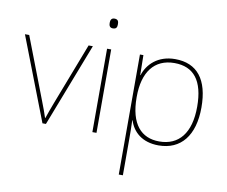

<svg xmlns="http://www.w3.org/2000/svg" viewBox="-97 -936 1413 1197"><g transform="rotate(10 610.0 -337.5)"><path d="M204 -93H226L430 -621H403L253 -231C236 -188 228 -162 216 -129H214C203 -162 194 -188 177 -231L27 -621H0Z M533 -814C513 -814 508 -799 508 -783C508 -766 513 -752 533 -752C557 -752 560 -766 560 -783C560 -799 557 -814 533 -814ZM546 -621H520V-93H546Z M950 -631C840 -631 776 -565 754 -495H752L750 -621H728V139H754V-78C754 -120 754 -164 752 -209H754C776 -139 835 -83 940 -83C1081 -83 1163 -184 1163 -362C1163 -538 1090 -631 950 -631ZM950 -606C1072 -606 1136 -527 1136 -362C1136 -194 1063 -108 940 -108C826 -108 754 -185 754 -355V-358C754 -514 822 -606 950 -606Z"/></g></svg>

Font: Noto Sans Telugu UI Thin
Style: Regular
Weight: 100
Designer: Jelle Bosma - Monotype Design Team
Foundry: Monotype Imaging Inc.
Version: Version 2.005